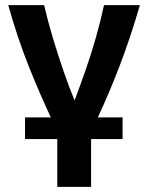

<svg xmlns="http://www.w3.org/2000/svg" viewBox="-20 -539 574 744"><path d="M202 185V0H77V-84H177Q132 -180 89.5 -287Q47 -394 12 -519H151Q165 -458 185 -391.5Q205 -325 226.5 -262.5Q248 -200 269 -150Q288 -200 310 -262.5Q332 -325 351 -391.5Q370 -458 383 -519H522Q486 -395 445 -287.5Q404 -180 359 -84H455V0H333V185Z"/></svg>

Font: Ubuntu Sans
Style: Bold
Weight: 700
Designer: Dalton Maag Ltd
Foundry: Dalton Maag Ltd
Version: Version 1.006; ttfautohint (v1.8.4.7-5d5b)